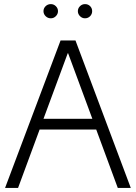

<svg xmlns="http://www.w3.org/2000/svg" viewBox="-20 -924 668 944"><path d="M230 -834Q214.8 -834 204.3 -844.5Q193.8 -855 193.8 -869.1Q193.8 -883.3 204.3 -893.6Q214.8 -903.8 230 -903.8Q244.1 -903.8 254.6 -893.6Q265.1 -883.3 265.1 -869.1Q265.1 -855 254.6 -844.5Q244.1 -834 230 -834ZM397.9 -834Q383.8 -834 373.3 -844.5Q362.8 -855 362.8 -869.1Q362.8 -883.3 373.3 -893.6Q383.8 -903.8 397.9 -903.8Q413.1 -903.8 423.1 -893.8Q433.1 -883.8 433.1 -869.1Q433.1 -854.5 422.9 -844.2Q412.6 -834 397.9 -834ZM559.1 0 453.1 -287.1H174.8L68.8 0H4.9L277.8 -725.1H351.1L623 0ZM193.8 -339.8H434.1L314.9 -662.1H313Z"/></svg>

Font: Stilu Light
Style: Regular
Weight: 300
Designer: Genilson Lima Santos
Foundry: Genilson Lima Santos
Version: Version 1.200;PS 001.200;hotconv 1.0.88;makeotf.lib2.5.64775